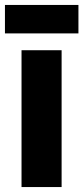

<svg xmlns="http://www.w3.org/2000/svg" viewBox="-36 -807 337 776"><path d="M213 -51H51V-604H213ZM281 -787V-672H-16V-787Z"/></svg>

Font: Noto Sans Tamil UI ExtraCondensed Black
Style: Regular
Weight: 900
Width: 2
Designer: Jelle Bosma - Monotype Design Team
Foundry: Monotype Imaging Inc.
Version: Version 2.004; ttfautohint (v1.8.4.7-5d5b)